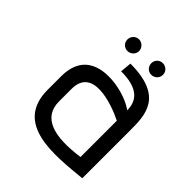

<svg xmlns="http://www.w3.org/2000/svg" viewBox="-176 -725 849 849"><g transform="rotate(45 249.0 -300.5)"><path d="M463 -298C463 -394 463 -509 255 -509L250 -456C359 -456 391 -411 391 -353C335 -394 218 -420 147 -385C106 -365 78 -324 78 -252V-169C78 45 304 15 463 0ZM391 -61C242 -40 150 -67 150 -168V-246C150 -381 317 -325 391 -288ZM243 -575C243 -595 226 -612 206 -612C186 -612 170 -595 170 -575C170 -555 186 -539 206 -539C226 -539 243 -555 243 -575ZM355 -539C375 -539 392 -555 392 -576C392 -596 375 -612 355 -612C335 -612 319 -596 319 -576C319 -555 335 -539 355 -539Z"/></g></svg>

Font: Advent Pro
Style: Medium
Weight: 500
Designer: Andreas Kalpakidis
Foundry: Andreas Kalpakidis
Version: Version 2.002 2008